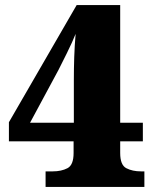

<svg xmlns="http://www.w3.org/2000/svg" viewBox="-20 -734 609 754"><path d="M159 0V-61H187Q221 -61 245 -73.5Q269 -86 269 -133V-179H15V-254L281 -714H452V-252H541V-179H452V-133Q452 -86 476 -73.5Q500 -61 534 -61H547V0ZM98 -252H270V-420Q270 -464 271.5 -509.5Q273 -555 277 -601Q272 -588 262.5 -567Q253 -546 242 -524Q231 -502 222 -484Q213 -466 210 -460Z"/></svg>

Font: Noto Serif Black
Style: Regular
Weight: 900
Designer: Monotype Design Team
Foundry: Monotype Imaging Inc.
Version: Version 2.014; ttfautohint (v1.8.4.7-5d5b)